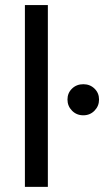

<svg xmlns="http://www.w3.org/2000/svg" viewBox="-20 -731 434 751"><path d="M167.2 0V-711.2H77.4V0ZM243.9 -341.7Q243.9 -316.2 261.7 -298.1Q279.5 -280 305.8 -280Q332 -280 349.7 -298.1Q367.4 -316.2 367.4 -341.7Q367.4 -367.2 349.7 -384.4Q332 -401.6 305.8 -401.6Q279.5 -401.6 261.7 -384.4Q243.9 -367.2 243.9 -341.7Z"/></svg>

Font: Estedad-FD-VF Thin
Style: Regular
Weight: 100
Designer: Amin Abedi
Version: Version 5.0